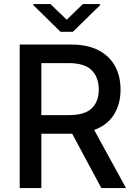

<svg xmlns="http://www.w3.org/2000/svg" viewBox="-20 -953 685 973"><path d="M79.9 0V-727.3H339.1Q423.7 -727.3 479.4 -698.2Q535.2 -669 563 -617.7Q590.9 -566.4 590.9 -499.3Q590.9 -426.1 557.7 -372.7Q524.5 -319.2 457.4 -294.4L618.6 0H493.6L345.9 -275.2Q342.3 -275.2 338.8 -275.2H189.6V0ZM189.6 -369.7H328.8Q409.1 -369.7 444.8 -403.8Q480.5 -437.9 480.5 -499.3Q480.5 -561.1 444.6 -597.1Q408.7 -633.2 327.4 -633.2H189.6ZM235.8 -932.5 318.2 -853 400.2 -932.5H487.2V-926.8L349.4 -791.9H286.6L149.1 -926.8V-932.5Z"/></svg>

Font: Inter UI Medium
Style: Regular
Weight: 500
Designer: Rasmus Andersson
Foundry: rsms
Version: 3.2;8d6f07862